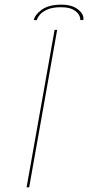

<svg xmlns="http://www.w3.org/2000/svg" viewBox="-20 -803 389 823"><path d="M94 0 214 -675H225L105 0ZM243 -783Q290 -783 315.8 -761.5Q341.5 -740 337 -717H324Q325.5 -725.5 318.8 -738.5Q312 -751.5 293.5 -761.8Q275 -772 241 -772Q204.5 -772 182.5 -762Q160.5 -752 150 -739Q139.5 -726 138 -717H125Q129.5 -740 159.2 -761.5Q189 -783 243 -783Z"/></svg>

Font: Anybody UltraExpanded Thin
Style: Italic
Weight: 100
Width: 9
Italic angle: -10°
Designer: Tyler Finck
Foundry: Etcetera Type Company
Version: Version 1.010; ttfautohint (v1.8.3) -l 8 -r 50 -G 200 -x 14 